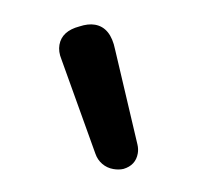

<svg xmlns="http://www.w3.org/2000/svg" viewBox="-40 -812 315 304"><g transform="rotate(10 117.0 -660.0)"><path d="M159 -550Q149 -550 140.5 -555Q132 -560 127 -569L48 -707Q41 -718 41 -729Q41 -751 67 -763Q80 -770 91 -770Q116 -770 129 -737L190 -595Q193 -588 193 -581Q193 -562 175 -553Q168 -550 159 -550Z"/></g></svg>

Font: Kodchasan Medium
Style: Regular
Weight: 500
Designer: Katatrad Aksorn Co.,Ltd.
Foundry: Cadson Demak Co.,Ltd.
Version: Version 1.000; ttfautohint (v1.6)